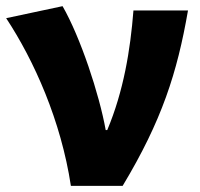

<svg xmlns="http://www.w3.org/2000/svg" viewBox="-23 -603 648 623"><path d="M207 0H375C502 -211 552 -367 587 -569H410C400 -441 378 -307 325 -181H320C299 -298 238 -482 180 -583L-3 -544C88 -406 175 -211 207 0Z"/></svg>

Font: Noto Sans TC Black
Style: Regular
Weight: 900
Designer: Ryoko NISHIZUKA 西塚涼子 (kana, bopomofo & ideographs); Paul D. Hunt (Latin, Greek & Cyrillic); Sandoll Communications 산돌커뮤니
Foundry: Adobe
Version: Version 2.004;hotconv 1.0.118;makeotfexe 2.5.65603